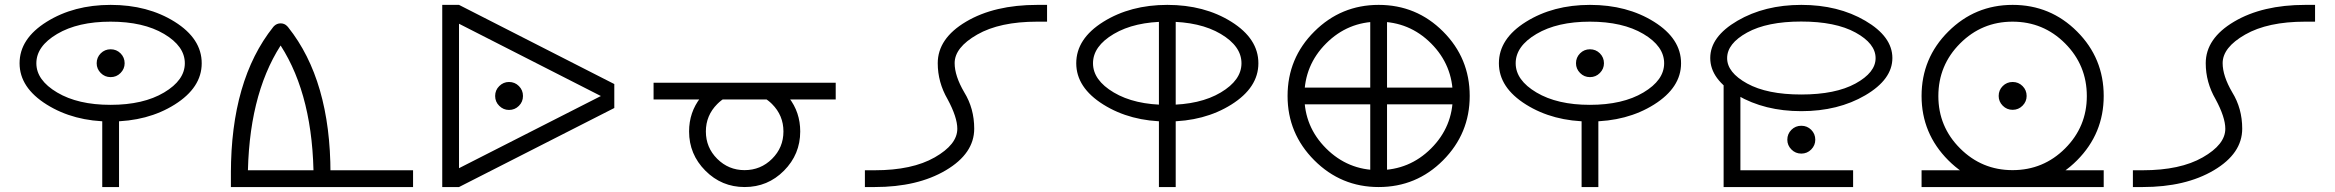

<svg xmlns="http://www.w3.org/2000/svg" viewBox="-20 -775 9375 771"><path d="M424.3 -577.1Q447.8 -577.1 464.1 -560.8Q480.5 -544.4 480.5 -521Q480.5 -498.5 464.1 -481.9Q447.8 -465.3 424.3 -465.3Q400.9 -465.3 384.5 -481.9Q368.2 -498.5 368.2 -521Q368.2 -544.4 384.5 -560.8Q400.9 -577.1 424.3 -577.1ZM423.8 -688Q293 -688 209.5 -638.7Q126 -589.4 126 -521Q126 -453.1 209.5 -403.6Q293 -354 423.8 -354Q555.7 -354 638.9 -403.6Q722.2 -453.1 722.2 -521Q722.2 -589.4 638.9 -638.7Q555.7 -688 423.8 -688ZM390.6 -23.9V-330.6H458V-23.9ZM424.3 -755.4Q573.2 -755.4 681.6 -687.5Q790 -619.6 790 -521Q790 -423.3 681.6 -355.2Q573.2 -287.1 424.3 -287.1Q276.4 -287.1 167.5 -355.2Q58.6 -423.3 58.6 -521Q58.6 -619.6 167.5 -687.5Q276.4 -755.4 424.3 -755.4Z M907.2 -91.3H1638.7V-23.9H907.2ZM1106.9 -592.3Q975.1 -386.7 975.1 -50.8L907.2 -78.6Q907.2 -453.1 1077.1 -666.5Q1079.1 -668.5 1080.6 -670.4Q1091.8 -681.2 1106.9 -681.2Q1122.1 -681.2 1132.8 -670.4Q1134.8 -668.5 1137.2 -665.5Q1307.1 -452.6 1307.1 -78.6L1239.3 -50.8Q1239.3 -386.7 1106.9 -592.3Z M2080.1 -389.6Q2080.1 -366.2 2063.7 -349.9Q2047.4 -333.5 2023.9 -333.5Q2001.5 -333.5 1984.9 -349.9Q1968.3 -366.2 1968.3 -389.6Q1968.3 -413.1 1984.9 -429.4Q2001.5 -445.8 2023.9 -445.8Q2047.4 -445.8 2063.7 -429.4Q2080.1 -413.1 2080.1 -389.6ZM1823.2 -755.4 2446.8 -437.5 2416.5 -377.4 1792.5 -695.3ZM1823.2 -23.9 1792.5 -84 2416.5 -401.4 2446.8 -341.3ZM2416.5 -437.5H2446.8V-341.3H2416.5ZM1823.2 -755.4V-23.9H1755.9V-755.4Z M2893.1 -382.8Q2875.5 -372.6 2860.4 -357.4Q2814.5 -311.5 2814.5 -247.1Q2814.5 -182.6 2860.1 -137.2Q2905.8 -91.8 2969.7 -91.8Q3034.7 -91.8 3080.3 -137.2Q3126 -182.6 3126 -247.1Q3126 -311.5 3080.1 -357.4Q3064.9 -372.6 3046.9 -382.8H3147.9Q3193.4 -324.2 3193.4 -247.1Q3193.4 -155.3 3128.2 -89.6Q3063 -23.9 2970.2 -23.9Q2877.9 -23.9 2812.5 -89.6Q2747.1 -155.3 2747.1 -247.1Q2747.1 -324.2 2793 -382.8ZM2604.5 -442.9H3335.9V-375.5H2604.5Z M3852.1 -404.3Q3892.1 -339.4 3892.1 -258.3Q3892.1 -158.7 3778.3 -91.3Q3664.6 -23.9 3492.2 -23.9H3453.1V-91.3H3492.7Q3643.1 -91.3 3733.6 -143.1Q3824.2 -194.8 3824.2 -257.8Q3824.2 -304.2 3785.2 -376.5Q3745.6 -444.8 3745.6 -521Q3745.6 -620.6 3859.4 -688Q3973.1 -755.4 4145.5 -755.4H4184.6V-688H4145Q3994.6 -688 3904.1 -636.2Q3813.5 -584.5 3813.5 -521.5Q3813.5 -470.2 3852.1 -404.3Z M4667 -688Q4536.1 -688 4452.6 -638.7Q4369.1 -589.4 4369.1 -521Q4369.1 -453.1 4452.6 -403.6Q4536.1 -354 4667 -354Q4798.8 -354 4882.1 -403.6Q4965.3 -453.1 4965.3 -521Q4965.3 -589.4 4882.1 -638.7Q4798.8 -688 4667 -688ZM4633.8 -23.9V-714.8H4701.2V-23.9ZM4667.5 -755.4Q4816.4 -755.4 4924.8 -687.5Q5033.2 -619.6 5033.2 -521Q5033.2 -423.3 4924.8 -355.2Q4816.4 -287.1 4667.5 -287.1Q4519.5 -287.1 4410.6 -355.2Q4301.8 -423.3 4301.8 -521Q4301.8 -619.6 4410.6 -687.5Q4519.5 -755.4 4667.5 -755.4Z M5516.1 -755.4Q5668 -755.4 5774.9 -648.4Q5881.8 -541.5 5881.8 -389.6Q5881.8 -238.8 5774.9 -131.3Q5668 -23.9 5516.1 -23.9Q5365.2 -23.9 5257.8 -131.3Q5150.4 -238.8 5150.4 -389.6Q5150.4 -541.5 5257.8 -648.4Q5365.2 -755.4 5516.1 -755.4ZM5515.6 -688Q5392.6 -688 5305.2 -600.6Q5217.8 -513.2 5217.8 -389.2Q5217.8 -266.1 5305.2 -179Q5392.6 -91.8 5515.6 -91.8Q5639.6 -91.8 5726.8 -179Q5814 -266.1 5814 -389.2Q5814 -513.2 5726.8 -600.6Q5639.6 -688 5515.6 -688ZM5190.9 -423.3H5841.3V-356H5190.9ZM5482.4 -64.5V-714.8H5549.8V-64.5Z M6364.7 -577.1Q6388.2 -577.1 6404.5 -560.8Q6420.9 -544.4 6420.9 -521Q6420.9 -498.5 6404.5 -481.9Q6388.2 -465.3 6364.7 -465.3Q6341.3 -465.3 6325 -481.9Q6308.6 -498.5 6308.6 -521Q6308.6 -544.4 6325 -560.8Q6341.3 -577.1 6364.7 -577.1ZM6364.3 -688Q6233.4 -688 6149.9 -638.7Q6066.4 -589.4 6066.4 -521Q6066.4 -453.1 6149.9 -403.6Q6233.4 -354 6364.3 -354Q6496.1 -354 6579.3 -403.6Q6662.6 -453.1 6662.6 -521Q6662.6 -589.4 6579.3 -638.7Q6496.1 -688 6364.3 -688ZM6331.1 -23.9V-330.6H6398.4V-23.9ZM6364.7 -755.4Q6513.7 -755.4 6622.1 -687.5Q6730.5 -619.6 6730.5 -521Q6730.5 -423.3 6622.1 -355.2Q6513.7 -287.1 6364.7 -287.1Q6216.8 -287.1 6107.9 -355.2Q5999 -423.3 5999 -521Q5999 -619.6 6107.9 -687.5Q6216.8 -755.4 6364.7 -755.4Z M7212.9 -688.5Q7076.2 -688.5 6995.8 -644.3Q6915.5 -600.1 6915.5 -541.5Q6915.5 -483.9 6995.8 -439.7Q7076.2 -395.5 7212.9 -395.5Q7350.6 -395.5 7431.2 -439.7Q7511.7 -483.9 7511.7 -541.5Q7511.7 -600.1 7431.2 -644.3Q7350.6 -688.5 7212.9 -688.5ZM7213.4 -755.4Q7361.3 -755.4 7470.2 -691.7Q7579.1 -627.9 7579.1 -542Q7579.1 -456.1 7470.2 -392.3Q7361.3 -328.6 7213.4 -328.6Q7066.4 -328.6 6957 -392.3Q6847.7 -456.1 6847.7 -542Q6847.7 -627.9 6957 -691.7Q7066.4 -755.4 7213.4 -755.4ZM6901.4 -23.9V-446.8H6968.8V-23.9ZM6901.4 -91.3H7421.4V-23.9H6901.4ZM7213.4 -270Q7236.8 -270 7253.2 -253.7Q7269.5 -237.3 7269.5 -213.9Q7269.5 -191.4 7253.2 -174.8Q7236.8 -158.2 7213.4 -158.2Q7189.9 -158.2 7173.6 -174.8Q7157.2 -191.4 7157.2 -213.9Q7157.2 -237.3 7173.6 -253.7Q7189.9 -270 7213.4 -270Z M8062 -755.4Q8213.9 -755.4 8320.8 -648.4Q8427.7 -541.5 8427.7 -389.6Q8427.7 -238.8 8320.8 -131.3Q8213.9 -23.9 8062 -23.9Q7911.1 -23.9 7803.7 -131.3Q7696.3 -238.8 7696.3 -389.6Q7696.3 -541.5 7803.7 -648.4Q7911.1 -755.4 8062 -755.4ZM8061.5 -688Q7938.5 -688 7851.1 -600.6Q7763.7 -513.2 7763.7 -389.2Q7763.7 -266.1 7851.1 -179Q7938.5 -91.8 8061.5 -91.8Q8185.5 -91.8 8272.7 -179Q8359.9 -266.1 8359.9 -389.2Q8359.9 -513.2 8272.7 -600.6Q8185.5 -688 8061.5 -688ZM8062 -445.8Q8085.4 -445.8 8101.8 -429.4Q8118.2 -413.1 8118.2 -389.6Q8118.2 -367.2 8101.8 -350.6Q8085.4 -334 8062 -334Q8038.6 -334 8022.2 -350.6Q8005.9 -367.2 8005.9 -389.6Q8005.9 -413.1 8022.2 -429.4Q8038.6 -445.8 8062 -445.8ZM7696.3 -91.3H8427.7V-23.9H7696.3Z M8943.8 -404.3Q8983.9 -339.4 8983.9 -258.3Q8983.9 -158.7 8870.1 -91.3Q8756.3 -23.9 8584 -23.9H8544.9V-91.3H8584.5Q8734.9 -91.3 8825.4 -143.1Q8916 -194.8 8916 -257.8Q8916 -304.2 8877 -376.5Q8837.4 -444.8 8837.4 -521Q8837.4 -620.6 8951.2 -688Q9064.9 -755.4 9237.3 -755.4H9276.4V-688H9236.8Q9086.4 -688 8995.8 -636.2Q8905.3 -584.5 8905.3 -521.5Q8905.3 -470.2 8943.8 -404.3Z"/></svg>

Font: Stelpolvo Sans Regula
Style: Regular
Weight: 400
Designer: Itomi Saki
Foundry: Itomi Saki
Version: Version 1.003;December 30, 2023;FontCreator 15.0.0.2927 64-b